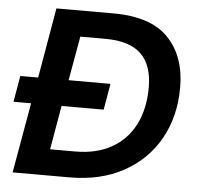

<svg xmlns="http://www.w3.org/2000/svg" viewBox="-51 -752 825 804"><g transform="rotate(5 361.5 -350.0)"><path d="M31 0 83 -295H9L28 -405H103L154 -700H394Q551 -700 625 -623Q699 -546 699 -415Q699 -293 646 -199Q593 -105 496.5 -52.5Q400 0 271 0ZM179 -110H284Q374 -110 437.5 -146Q501 -182 534.5 -248Q568 -314 568 -404Q568 -498 519.5 -544.5Q471 -591 369 -591H264L231 -405H407L388 -295H211Z"/></g></svg>

Font: DeepMind Sans
Style: Bold Italic
Weight: 700
Italic angle: -10°
Designer: Jonny Pinhorn / Modifications: Colophon Foundry
Foundry: Colophon Foundry
Version: Version 1.002; ttfautohint (v1.8.2)